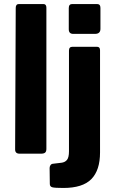

<svg xmlns="http://www.w3.org/2000/svg" viewBox="-20 -762 572 952"><path d="M210 -24Q210 -11 204 -5.5Q198 0 183 0H77Q55 0 55 -21L58 -723Q58 -742 74 -742H195Q210 -742 210 -724ZM476 -6Q476 82 433 126Q390 170 294 170Q251 170 239 166.5Q227 163 227 150L226 71Q226 64 230 57.5Q234 51 242 50L284 45Q302 43 312 31Q322 19 322 -12V-511Q322 -530 339 -530H461Q476 -530 476 -513V-6ZM478 -619Q478 -594 451 -594H343Q321 -594 321 -617V-722Q321 -742 338 -742H461Q478 -742 478 -723Z"/></svg>

Font: Libre Franklin
Style: Bold
Weight: 700
Designer: Pablo Impallari, Rodrigo Fuenzalida, Nhung Nguyen
Foundry: Impallari Type
Version: Version 3.000